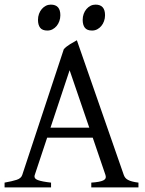

<svg xmlns="http://www.w3.org/2000/svg" viewBox="-20 -819 635 839"><path d="M370.1 -261.2 284.2 -512.2 200.7 -261.2ZM186 -217.3 131.8 -54.2Q127 -39.1 145 -32.2Q163.1 -25.4 203.1 -21V0H0V-21Q33.2 -26.9 52.7 -33.2Q72.3 -39.6 77.1 -54.2L258.8 -604Q270 -616.2 286.6 -626.2Q303.2 -636.2 315.9 -643.1L521 -54.2Q523.4 -47.4 527.8 -42Q532.2 -36.6 539.6 -32.7Q546.9 -28.8 558.1 -25.9Q569.3 -22.9 585 -21V0H378.9V-21Q417 -23.4 431.6 -30.8Q446.3 -38.1 440.9 -54.2L385.3 -217.3ZM439 -752.4Q439 -738.8 434.6 -726.6Q430.2 -714.4 422.6 -705.3Q415 -696.3 404.8 -690.9Q394.5 -685.5 382.3 -685.5Q360.4 -685.5 350.8 -697.8Q341.3 -710 341.3 -732.4Q341.3 -746.1 345.7 -758.3Q350.1 -770.5 357.9 -779.5Q365.7 -788.6 375.7 -793.7Q385.7 -798.8 397.5 -798.8Q439 -798.8 439 -752.4ZM243.7 -752.4Q243.7 -738.8 239.3 -726.6Q234.9 -714.4 227.3 -705.3Q219.7 -696.3 209.5 -690.9Q199.2 -685.5 187 -685.5Q165 -685.5 155.5 -697.8Q146 -710 146 -732.4Q146 -746.1 150.4 -758.3Q154.8 -770.5 162.6 -779.5Q170.4 -788.6 180.4 -793.7Q190.4 -798.8 202.1 -798.8Q243.7 -798.8 243.7 -752.4Z"/></svg>

Font: Gentium Plus Viet
Style: Regular
Weight: 400
Designer: J. Victor Gaultney, Annie Olsen, Iska Routamaa, Becca Hirsbrunner
Foundry: SIL International
Version: Version 5.000